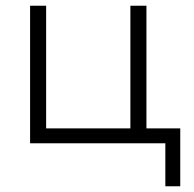

<svg xmlns="http://www.w3.org/2000/svg" viewBox="-20 -500 676 670"><path d="M85 0V-480H141V-52H435V-480H491V0ZM557 150V0H451V-52H609V150Z"/></svg>

Font: Geologica Cursive Thin
Style: Regular
Weight: 250
Designer: Sindre Bremnes, Frode Helland
Foundry: Monokrom Skriftforlag AS
Version: Version 1.010;gftools[0.9.28]